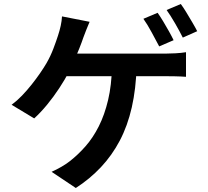

<svg xmlns="http://www.w3.org/2000/svg" viewBox="-20 -867 1040 960"><path d="M768 -803Q781 -785 796 -760Q811 -735 825 -710Q839 -685 848 -666L776 -635Q760 -665 738.5 -705Q717 -745 697 -773ZM884 -847Q898 -828 913 -803Q928 -778 942.5 -753.5Q957 -729 966 -711L894 -679Q878 -711 855.5 -750Q833 -789 813 -817ZM428 -758Q420 -740 411.5 -718Q403 -696 397 -680Q389 -656 377 -626Q365 -596 352 -565.5Q339 -535 325 -508Q305 -470 276.5 -426.5Q248 -383 215.5 -343.5Q183 -304 151 -275L38 -343Q65 -363 90 -389Q115 -415 138 -444Q161 -473 180 -500.5Q199 -528 213 -552Q233 -587 247 -624Q261 -661 270 -689Q278 -713 283.5 -738Q289 -763 290 -785ZM279 -599Q296 -599 331 -599Q366 -599 411 -599Q456 -599 506.5 -599Q557 -599 606 -599Q655 -599 697.5 -599Q740 -599 769.5 -599Q799 -599 809 -599Q828 -599 857 -600.5Q886 -602 910 -606V-483Q883 -485 854.5 -485.5Q826 -486 809 -486Q797 -486 759 -486Q721 -486 667.5 -486Q614 -486 553.5 -486Q493 -486 436.5 -486Q380 -486 335 -486Q290 -486 268 -486ZM663 -535Q660 -423 639 -330.5Q618 -238 579 -164Q540 -90 484.5 -31Q429 28 359 73L238 -8Q263 -19 287 -33Q311 -47 329 -61Q370 -93 407.5 -135.5Q445 -178 474 -235.5Q503 -293 520.5 -367Q538 -441 540 -535Z"/></svg>

Font: Noto Sans KR SemiBold
Style: Regular
Weight: 600
Designer: Ryoko NISHIZUKA  (kana, bopomofo & ideographs); Paul D. Hunt (Latin, Greek & Cyrillic); Sandoll Communications , Soo-you
Foundry: Adobe
Version: Version 2.004-H2;hotconv 1.0.118;makeotfexe 2.5.65603